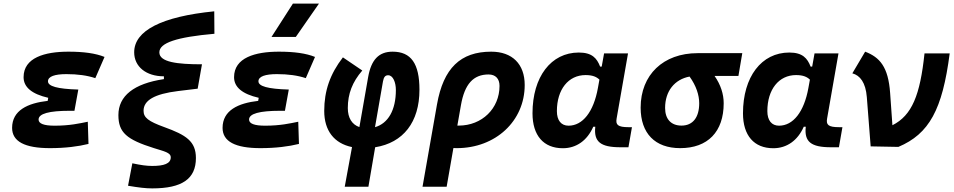

<svg xmlns="http://www.w3.org/2000/svg" viewBox="-20 -815 5313 1069"><path d="M258.3 9.8C343.3 9.8 416 0.5 472.7 -13.7L468.8 -137.2C422.9 -127.9 368.7 -115.2 284.2 -115.2C224.6 -115.2 194.8 -126.5 194.8 -149.4C194.8 -182.1 252.4 -198.2 369.1 -198.2H394.5L416 -316.4C297.9 -319.8 247.1 -335 247.1 -362.3C247.1 -389.6 285.6 -402.3 349.6 -402.3C412.6 -402.3 465.3 -395 510.7 -379.9L562 -498C512.7 -518.1 446.3 -527.3 360.8 -527.3C228.5 -527.3 111.3 -493.7 111.3 -385.3C111.3 -329.6 157.2 -291.5 248.5 -270.5L245.6 -253.4C134.3 -240.7 47.4 -200.7 47.4 -103C47.4 -27.3 117.7 9.8 258.3 9.8Z M827.6 233.9C994.1 233.9 1070.8 180.7 1070.8 64.9C1070.8 -28.8 1015.6 -63.5 894.5 -107.4C805.7 -139.6 779.3 -160.2 779.3 -198.2C779.3 -256.3 839.8 -292 971.7 -308.1L1080.6 -321.3L1104.5 -457C967.3 -457 867.2 -468.8 867.2 -523.4C867.2 -576.7 963.9 -608.4 1173.8 -627L1172.9 -752C879.9 -722.7 727.1 -644.5 727.1 -523.9C727.1 -443.8 793.5 -390.1 892.6 -390.1V-374.5C725.6 -349.6 639.2 -281.2 639.2 -174.3C639.2 -76.7 685.5 -38.1 837.4 9.8C894 27.8 930.7 34.2 930.7 61C930.7 96.2 892.6 108.9 827.6 108.9C796.4 108.9 765.1 104.5 716.8 94.2L692.9 219.2C753.4 229.5 792 233.9 827.6 233.9Z M1430.2 9.8C1515.1 9.8 1587.9 0.5 1644.5 -13.7L1640.6 -137.2C1594.7 -127.9 1540.5 -115.2 1456.1 -115.2C1396.5 -115.2 1366.7 -126.5 1366.7 -149.4C1366.7 -182.1 1424.3 -198.2 1541 -198.2H1566.4L1587.9 -316.4C1469.7 -319.8 1418.9 -335 1418.9 -362.3C1418.9 -389.6 1457.5 -402.3 1521.5 -402.3C1584.5 -402.3 1637.2 -395 1682.6 -379.9L1733.9 -498C1684.6 -518.1 1618.2 -527.3 1532.7 -527.3C1400.4 -527.3 1283.2 -493.7 1283.2 -385.3C1283.2 -329.6 1329.1 -291.5 1420.4 -270.5L1417.5 -253.4C1306.2 -240.7 1219.2 -200.7 1219.2 -103C1219.2 -27.3 1289.6 9.8 1430.2 9.8ZM1491.7 -609.4H1627L1755.9 -794.9H1610.8Z M2031.2 224.6 2068.8 4.9C2225.1 -20 2315.4 -134.8 2315.4 -315.4C2315.4 -460.9 2268.6 -527.3 2166 -527.3C2089.4 -527.3 2046.9 -482.9 2029.8 -386.2L1981 -107.4C1939.5 -121.6 1916.5 -158.7 1916.5 -213.4C1916.5 -293 1941.9 -358.4 1997.1 -422.4L1889.2 -495.6C1817.9 -403.3 1785.2 -309.6 1785.2 -197.3C1785.2 -88.4 1839.8 -16.6 1939.9 3.9L1899.4 224.6ZM2067.9 -106.9 2112.3 -361.8C2116.7 -386.2 2125 -396 2141.1 -396C2168.5 -396 2184.1 -356 2184.1 -314C2184.1 -201.7 2141.1 -127.9 2067.9 -106.9Z M2714.8 -527.3C2543.5 -527.3 2448.7 -435.1 2413.1 -233.9L2332.5 224.6H2466.8L2504.4 9.3C2510.7 9.8 2517.1 9.8 2523.4 9.8C2739.3 9.8 2901.4 -141.1 2901.4 -341.8C2901.4 -458.5 2832 -527.3 2714.8 -527.3ZM2546.4 -229.5C2566.9 -346.7 2615.2 -400.4 2700.2 -400.4C2738.8 -400.4 2761.2 -377 2761.2 -336.9C2761.2 -210.9 2663.6 -115.7 2534.2 -115.7C2531.7 -115.7 2528.8 -115.7 2526.4 -115.7Z M3330.1 -444.3H3321.3C3303.2 -490.7 3276.9 -522.5 3202.6 -522.5C3047.9 -522.5 2944.8 -387.2 2944.8 -184.1C2944.8 -60.5 3006.3 10.3 3113.8 10.3C3189 10.3 3249.5 -32.7 3283.2 -109.4H3294.4C3285.2 -25.9 3323.2 4.9 3434.6 4.9H3479L3498.5 -106.9H3480C3418.9 -106.9 3407.2 -120.6 3413.1 -154.8L3476.6 -517.6H3343.3ZM3240.2 -397C3280.3 -397 3301.8 -386.7 3317.4 -371.6L3309.1 -325.7C3285.2 -191.9 3224.1 -115.2 3145.5 -115.2C3104.5 -115.2 3080.6 -144.5 3080.6 -196.3C3080.6 -316.9 3144.5 -397 3240.2 -397Z M3767.1 9.8C3920.9 9.8 4009.3 -81.5 4009.3 -240.2C4009.3 -291 3992.7 -343.3 3958.5 -392.1H4091.3L4112.8 -519H3863.8C3672.9 -519 3546.9 -398.4 3546.9 -215.8C3546.9 -72.3 3627 9.8 3767.1 9.8ZM3819.3 -388.7C3856.4 -337.4 3873 -285.2 3873 -240.2C3873 -161.1 3837.4 -115.7 3774.4 -115.7C3716.3 -115.7 3683.1 -151.9 3683.1 -213.9C3683.1 -307.6 3735.8 -373 3819.3 -388.7Z M4502 -444.3H4493.2C4475.1 -490.7 4448.7 -522.5 4374.5 -522.5C4219.7 -522.5 4116.7 -387.2 4116.7 -184.1C4116.7 -60.5 4178.2 10.3 4285.6 10.3C4360.8 10.3 4421.4 -32.7 4455.1 -109.4H4466.3C4457 -25.9 4495.1 4.9 4606.4 4.9H4650.9L4670.4 -106.9H4651.9C4590.8 -106.9 4579.1 -120.6 4585 -154.8L4648.4 -517.6H4515.1ZM4412.1 -397C4452.1 -397 4473.6 -386.7 4489.3 -371.6L4481 -325.7C4457 -191.9 4396 -115.2 4317.4 -115.2C4276.4 -115.2 4252.4 -144.5 4252.4 -196.3C4252.4 -316.9 4316.4 -397 4412.1 -397Z M4827.6 0 4981.9 2.9C5153.8 -69.8 5227.1 -204.6 5267.6 -517.6H5127.4C5103 -285.6 5057.6 -172.4 4948.7 -117.7L4936 -296.9C4925.8 -443.4 4877.9 -496.1 4796.9 -527.3L4725.6 -406.7C4768.6 -395 4799.8 -355.5 4806.2 -274.4Z"/></svg>

Font: Cascadia Mono NF
Style: Bold Italic
Weight: 700
Italic angle: -10°
Monospace: yes
Designer: Aaron Bell
Foundry: Saja Typeworks
Version: Version 2404.023